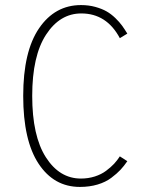

<svg xmlns="http://www.w3.org/2000/svg" viewBox="-20 -726 610 757"><path d="M295 11Q192.5 11 132 -80.8Q71.5 -172.5 71.5 -348Q71.5 -523 134 -614.5Q196.5 -706 299.5 -706Q329.5 -706 355.8 -698.8Q382 -691.5 400 -681.2Q418 -671 434.8 -654.8Q451.5 -638.5 461.2 -625Q471 -611.5 482 -593.5L452.5 -575.5Q400.5 -673 300.5 -673Q216 -673 161.5 -589.2Q107 -505.5 107 -348Q107 -190 160.8 -106Q214.5 -22 299 -22Q328 -22 353.8 -30.2Q379.5 -38.5 398.2 -52.5Q417 -66.5 429.8 -80.2Q442.5 -94 452.5 -109.5L482 -90.5Q469 -71.5 455 -56.5Q441 -41.5 418.8 -24.8Q396.5 -8 364.8 1.5Q333 11 295 11Z"/></svg>

Font: League Mono Narrow Thin
Style: Regular
Weight: 100
Width: 3
Designer: Tyler Finck
Foundry: The League of Moveable Type / Tyler Finck
Version: Version 2.210